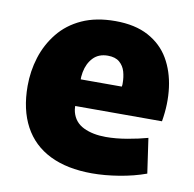

<svg xmlns="http://www.w3.org/2000/svg" viewBox="-66 -599 684 678"><g transform="rotate(10 276.0 -260.0)"><path d="M306 12Q217 12 155 -18.5Q93 -49 61 -108.5Q29 -168 29 -253Q29 -306 44.5 -355.5Q60 -405 92.5 -445.5Q125 -486 175.5 -509Q226 -532 295 -532Q366 -532 414 -506Q462 -480 488 -435.5Q514 -391 521.5 -333.5Q529 -276 518 -212H125L225 -286Q200 -226 209.5 -190.5Q219 -155 252 -139Q285 -123 332 -123Q368 -123 408.5 -130Q449 -137 481 -146L499 -21Q455 -5 403.5 3.5Q352 12 306 12ZM126 -308H357Q358 -312 358 -315Q358 -318 358 -321Q358 -342 352.5 -361.5Q347 -381 332 -394Q317 -407 290 -407Q257 -407 237.5 -386.5Q218 -366 212 -334Q206 -302 214 -268Z"/></g></svg>

Font: Murecho Thin ExtraBold
Style: Regular
Weight: 800
Version: Version 1.010